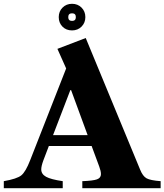

<svg xmlns="http://www.w3.org/2000/svg" viewBox="-40 -990 865 1010"><path d="M482 -114 442 -222H217L188 -146Q177 -116 177 -99Q177 -74 202.5 -60Q228 -46 290 -37V0H-20V-37Q49 -49 72 -67.5Q95 -86 119 -148L308 -630L262 -733L411 -790L697 -98Q711 -63 731 -52Q751 -41 805 -37V0H393V-37Q449 -39 470 -46.5Q491 -54 491 -74Q491 -90 482 -114ZM334 -516H330L239 -279H421ZM339 -830Q308 -830 288.5 -850Q269 -870 269 -900Q269 -930 289 -950Q309 -970 339 -970Q369 -970 389 -950Q409 -930 409 -900Q409 -870 389 -850Q369 -830 339 -830ZM339 -920Q319 -920 319 -900Q319 -880 339 -880Q359 -880 359 -900Q359 -920 339 -920Z"/></svg>

Font: Libre Caslon Text
Style: Bold
Weight: 700
Designer: Pablo Impallari, Rodrigo Fuenzalida
Foundry: Pablo Impallari, Rodrigo Fuenzalida
Version: Version 1.002